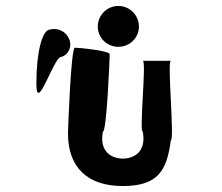

<svg xmlns="http://www.w3.org/2000/svg" viewBox="-20 -932 746 644"><path d="M102 -652C102 -546 160 -741 185 -741C210 -748 223 -776 212 -801C202 -826 174 -840 148 -833C122 -833 102 -758 102 -652ZM208 -484C208 -370 274 -308 392 -308C510 -308 540 -360 553 -462C566 -462 540 -728 553 -728H459C472 -728 446 -490 459 -490C472 -420 426 -400 392 -400C358 -400 312 -420 325 -490C338 -490 348 -738 348 -750C348 -762 244 -772 231 -772C218 -772 208 -496 208 -484ZM308 -843C308 -805 339 -775 377 -775C415 -775 446 -805 446 -843C446 -881 415 -912 377 -912C339 -912 308 -881 308 -843Z"/></svg>

Font: Ampere
Style: Regular
Weight: 400
Version: Version 1